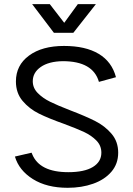

<svg xmlns="http://www.w3.org/2000/svg" viewBox="-20 -894 642 924"><path d="M441.4 -874 333 -736.3H239.3L134.8 -874H219.7L289.1 -784.2L354.5 -874ZM51.8 -140.6 131.8 -159.2Q131.8 -159.2 134.8 -152.3Q169.9 -65.4 308.6 -65.4Q385.7 -65.4 426.8 -90.3Q467.8 -115.2 467.8 -159.2Q467.8 -193.4 443.8 -217.8Q419.9 -242.2 384.3 -258.8Q348.6 -275.4 288.1 -297.9Q213.9 -324.2 167.5 -347.2Q121.1 -370.1 88.9 -408.2Q56.6 -446.3 56.6 -502Q56.6 -580.1 119.6 -626.5Q182.6 -672.9 288.1 -672.9Q391.6 -672.9 455.1 -634.8Q518.6 -596.7 538.1 -522.5L456.1 -500Q427.7 -599.6 282.2 -599.6Q214.8 -598.6 176.3 -571.8Q137.7 -544.9 137.7 -502.9Q137.7 -470.7 161.6 -446.3Q185.5 -421.9 221.2 -404.3Q256.8 -386.7 317.4 -363.3Q391.6 -335 438 -311.5Q484.4 -288.1 516.6 -250.5Q548.8 -212.9 548.8 -159.2Q548.8 -105.5 516.1 -67.4Q483.4 -29.3 428.2 -9.8Q373 9.8 305.7 9.8Q205.1 9.8 138.2 -32.2Q71.3 -74.2 51.8 -140.6Z"/></svg>

Font: BF_TEXT
Style: Regular
Weight: 400
Foundry: EA DICE
Version: Version 1.404